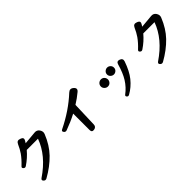

<svg xmlns="http://www.w3.org/2000/svg" viewBox="252 -2114 3495 3495"><g transform="rotate(-45 2000.0 -366.5)"><path d="M234 45Q205 15 241 -11Q588 -245 703 -564H414Q318 -450 194 -368Q163 -347 137 -373Q110 -398 137 -422Q231 -510 290 -594Q314 -629 335 -667.5Q356 -706 375 -749Q391 -784 414.5 -794Q438 -804 473 -790L490 -783Q542 -761 515 -712Q507 -699 500.5 -687Q494 -675 486 -664L739 -687Q801 -693 835 -643Q852 -617 856 -591Q860 -565 848 -536Q767 -334 636 -197Q497 -53 300 57Q263 77 234 45Z M1479 -434Q1342 -362 1180 -303Q1142 -290 1120 -323Q1097 -355 1133 -373Q1459 -532 1699 -755Q1756 -809 1814 -758Q1875 -705 1813 -655Q1768 -617 1720 -583Q1672 -549 1621 -517L1605 -31Q1604 32 1541 42Q1479 52 1479 -11Z M2388 34Q2368 9 2394 -10Q2499 -87 2574 -206Q2643 -317 2691 -488Q2709 -552 2771 -530Q2835 -507 2814 -443Q2750 -257 2660 -144Q2565 -26 2438 44Q2409 59 2388 34ZM2276 -335Q2239 -335 2212 -362Q2184 -389 2184 -426Q2184 -465 2212 -492Q2241 -518 2276 -518Q2316 -518 2341 -491Q2367 -463 2367 -426Q2367 -390 2341 -362Q2316 -335 2276 -335ZM2508 -413Q2473 -413 2445 -439Q2418 -465 2418 -501Q2418 -540 2446 -565Q2474 -590 2508 -590Q2544 -590 2570 -565Q2597 -540 2597 -501Q2597 -465 2571 -439Q2543 -413 2508 -413Z M3234 45Q3205 15 3241 -11Q3588 -245 3703 -564H3414Q3318 -450 3194 -368Q3163 -347 3137 -373Q3110 -398 3137 -422Q3231 -510 3290 -594Q3314 -629 3335 -667.5Q3356 -706 3375 -749Q3391 -784 3414.5 -794Q3438 -804 3473 -790L3490 -783Q3542 -761 3515 -712Q3507 -699 3500.5 -687Q3494 -675 3486 -664L3739 -687Q3801 -693 3835 -643Q3852 -617 3856 -591Q3860 -565 3848 -536Q3767 -334 3636 -197Q3497 -53 3300 57Q3263 77 3234 45Z"/></g></svg>

Font: MaokenZhuyuanTi
Style: Regular
Weight: 400
Designer: Fontworks Inc & LongZhuTi team: ZERO子、时光羊、荆南、频凡、刘鹏、Little White Dog、帆影Magmeta、奈白不弍、白日月球、ChaoTawei、雨三（排名不分先后）
Version: Version 1.000; 20230222